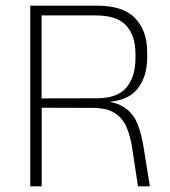

<svg xmlns="http://www.w3.org/2000/svg" viewBox="-20 -659 601 679"><path d="M468 0 447.5 -135Q441.5 -175.5 428.2 -207.8Q415 -240 386.5 -258.8Q358 -277.5 305.5 -277.5L114 -278V-311L321 -311.5Q396 -311.5 427.5 -350Q459 -388.5 459 -451.5V-469.5Q459 -532.5 426.5 -568.5Q394 -604.5 318 -604.5H111V-639H322.5Q416 -639 458.2 -594.5Q500.5 -550 500.5 -474.5V-455.5Q500.5 -389 467 -345.8Q433.5 -302.5 356.5 -298L355.5 -295L336.5 -302.5Q391.5 -299 421.5 -278Q451.5 -257 465.8 -222Q480 -187 487.5 -140L510 0ZM87 0V-639H127V-301.5L127.5 -285.5V0Z"/></svg>

Font: Anek Latin Medium ExtraLight
Style: Regular
Weight: 250
Version: Version 1.003